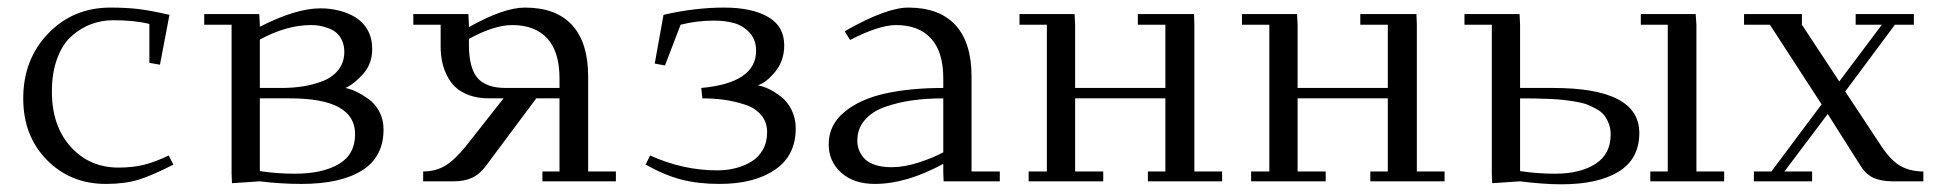

<svg xmlns="http://www.w3.org/2000/svg" viewBox="-20 -476 5089 504"><path d="M41 -217.8Q41 -319.8 106.4 -387.9Q171.9 -456.1 270 -456.1Q314 -456.1 346.2 -451.9Q378.4 -447.8 424.8 -437L399.9 -306.2L372.1 -311V-413.1Q333.5 -422.9 276.9 -422.9Q247.1 -422.9 219.7 -412.8Q192.4 -402.8 168.5 -381.8Q144.5 -360.8 130.4 -323.2Q116.2 -285.6 116.2 -235.8Q116.2 -145.5 165.5 -90.8Q214.8 -36.1 291 -36.1Q329.1 -36.1 358.9 -43.7Q388.7 -51.3 422.9 -67.9L435.1 -43.9Q378.9 -15.1 343.3 -4.2Q307.6 6.8 257.8 6.8Q165 6.8 103 -56.2Q41 -119.1 41 -217.8Z M516.1 -411.1V-439H660.6L662.1 -411.1V-405.8Q756.8 -454.1 820.8 -454.1Q846.7 -454.1 870.1 -448.2Q893.6 -442.4 913.6 -430.2Q933.6 -418 945.3 -396.7Q957 -375.5 957 -347.2Q957 -309.1 933.8 -282.5Q910.6 -255.9 886.7 -245.1Q900.9 -242.2 915.8 -235.1Q930.7 -228 947.8 -215.8Q964.8 -203.6 975.8 -182.9Q986.8 -162.1 986.8 -136.2Q986.8 -64 930.4 -28.6Q874 6.8 771 6.8Q716.8 6.8 662.1 0L588.9 4.9L587.9 -20V-411.1ZM662.1 -26.9Q707 -20 753.9 -20Q826.2 -20 869.1 -45.2Q912.1 -70.3 912.1 -124Q912.1 -217.8 741.7 -217.8H662.1ZM662.1 -245.1H718.8Q749.5 -245.1 776.6 -249.5Q803.7 -253.9 828.9 -263.9Q854 -273.9 868.9 -293.5Q883.8 -313 883.8 -339.8Q883.8 -357.4 877.4 -370.6Q871.1 -383.8 861.8 -391.1Q852.5 -398.4 839.8 -402.8Q827.1 -407.2 817.1 -408.7Q807.1 -410.2 796.9 -410.2Q731.9 -410.2 662.1 -372.1Z M1064.9 -411.1V-439H1209.5L1210.9 -411.1V-404.8Q1302.2 -456.1 1357.9 -456.1Q1439.5 -456.1 1481.7 -410.2Q1523.9 -364.3 1523.9 -274.9V-25.9H1596.7V0H1403.8V-25.9H1448.7V-217.8H1387.7L1255.9 -41Q1238.8 -18.1 1218.5 -9Q1198.2 0 1170.9 0H1090.8V-25.9Q1122.1 -25.9 1147 -40Q1171.9 -54.2 1202.6 -91.8L1301.8 -217.8H1263.7Q1234.9 -217.8 1212.4 -225.8Q1189.9 -233.9 1176 -246.8Q1162.1 -259.8 1153.1 -278.1Q1144 -296.4 1140.4 -314.9Q1136.7 -333.5 1136.7 -354V-411.1ZM1210.9 -358.9Q1210.9 -297.4 1233.6 -271.2Q1256.3 -245.1 1307.6 -245.1H1448.7V-270Q1448.7 -340.3 1416.5 -375.2Q1384.3 -410.2 1324.7 -410.2Q1277.3 -410.2 1210.9 -374Z M1674.8 -43.9 1686.5 -67.9Q1772.5 -28.8 1862.8 -28.8Q1887.7 -28.8 1910.2 -34.4Q1932.6 -40 1951.7 -51.3Q1970.7 -62.5 1982.2 -82.5Q1993.7 -102.5 1993.7 -128.9Q1993.7 -155.8 1977.8 -174.3Q1961.9 -192.9 1934.6 -201.7Q1907.2 -210.4 1880.6 -214.1Q1854 -217.8 1823.7 -217.8L1820.8 -245.1Q1964.8 -258.3 1964.8 -342.8Q1964.8 -371.6 1947.8 -390.1Q1930.7 -408.7 1907.2 -415.3Q1883.8 -421.9 1854.5 -421.9Q1808.6 -421.9 1766.6 -411.1L1725.6 -304.2L1698.7 -309.1L1721.7 -437Q1803.7 -456.1 1880.9 -456.1Q1953.6 -456.1 1996.1 -431.6Q2038.6 -407.2 2038.6 -356.9Q2038.6 -316.4 2014.9 -287.6Q1991.2 -258.8 1968.8 -252Q1981.9 -250 1997.6 -242.7Q2013.2 -235.4 2030 -222.4Q2046.9 -209.5 2057.9 -187.5Q2068.8 -165.5 2068.8 -139.2Q2068.8 -67.4 2014.2 -30.3Q1959.5 6.8 1868.7 6.8Q1814 6.8 1770.3 -4.2Q1726.6 -15.1 1674.8 -43.9Z M2155.3 -97.2Q2155.3 -147.5 2195.8 -181.4Q2236.3 -215.3 2302.2 -230.2Q2368.2 -245.1 2456.1 -245.1V-270Q2456.1 -340.3 2423.8 -375.2Q2391.6 -410.2 2332 -410.2Q2287.6 -410.2 2211.4 -371.1L2197.3 -394Q2306.2 -456.1 2364.3 -456.1Q2445.8 -456.1 2488 -410.2Q2530.3 -364.3 2530.3 -274.9V-25.9H2604.5V0H2457L2456.1 -23.9V-45.9Q2359.4 6.8 2276.4 6.8Q2221.2 6.8 2188.2 -22.7Q2155.3 -52.2 2155.3 -97.2ZM2230.5 -106.9Q2230.5 -94.7 2234.4 -83.5Q2238.3 -72.3 2247.6 -61.3Q2256.8 -50.3 2275.6 -43.7Q2294.4 -37.1 2320.3 -37.1Q2354 -37.1 2392.1 -49.6Q2430.2 -62 2456.1 -76.2V-217.8Q2412.6 -217.8 2375.2 -212.6Q2337.9 -207.5 2303.7 -195.6Q2269.5 -183.6 2250 -160.9Q2230.5 -138.2 2230.5 -106.9Z M2656.2 -411.1V-439H2800.8L2802.2 -411.1V-245.1H3039.1V-411.1H2966.8V-439H3114.3L3115.2 -411.1V-25.9H3188V0H2993.2V-25.9H3039.1V-217.8H2802.2V-25.9H2876V0H2680.2V-25.9H2728V-411.1Z M3240.2 -411.1V-439H3384.8L3386.2 -411.1V-245.1H3623V-411.1H3550.8V-439H3698.2L3699.2 -411.1V-25.9H3772V0H3577.1V-25.9H3623V-217.8H3386.2V-25.9H3460V0H3264.2V-25.9H3312V-411.1Z M3824.2 -411.1V-439H3968.8L3970.2 -411.1V-245.1H4057.1Q4283.2 -245.1 4283.2 -127Q4283.2 -59.1 4229.2 -25.6Q4175.3 7.8 4078.1 7.8Q4032.7 7.8 3970.2 0L3897 4.9L3896 -20V-411.1ZM3970.2 -26.9Q4015.1 -20 4062 -20Q4127.9 -20 4168 -45.7Q4208 -71.3 4208 -123Q4208 -138.2 4203.4 -150.6Q4198.7 -163.1 4191.9 -172.4Q4185.1 -181.6 4172.6 -188.7Q4160.2 -195.8 4148.4 -200.7Q4136.7 -205.6 4118.2 -208.7Q4099.6 -211.9 4085.2 -213.6Q4070.8 -215.3 4048.1 -216.3Q4025.4 -217.3 4010 -217.5Q3994.6 -217.8 3970.2 -217.8ZM4287.1 -411.1V-439H4431.2L4433.1 -411.1V-25.9H4505.9V0H4312V-25.9H4357.9V-411.1Z M4558.1 -411.1V-439H4710V-411.1L4808.1 -262.2L4919.9 -411.1H4851.1V-439H5003.9V-411.1H4954.1L4823.7 -235.8L4918.9 -91.8Q4944.3 -53.7 4969.7 -39.8Q4995.1 -25.9 5028.8 -25.9V0H4948.7Q4919.9 0 4899.4 -8.5Q4878.9 -17.1 4863.8 -41L4777.8 -176.8L4664.1 -25.9H4736.8V0H4584V-25.9H4629.9L4761.7 -202.1L4626 -411.1Z"/></svg>

Font: Dehuti
Style: Book
Weight: 400
Version: Version 1.2